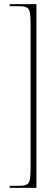

<svg xmlns="http://www.w3.org/2000/svg" viewBox="-20 -780 273 928"><path d="M27 128V118H72Q97 118 109 112Q121 106 124.5 87Q128 68 128 30V-662Q128 -701 124.5 -719.5Q121 -738 109 -744Q97 -750 72 -750H27V-760H156V128Z"/></svg>

Font: Noto Serif Display ExtraCondensed Thin
Style: Regular
Weight: 100
Width: 2
Designer: Monotype Design Team
Foundry: Monotype Imaging Inc.
Version: Version 2.009